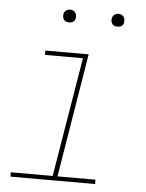

<svg xmlns="http://www.w3.org/2000/svg" viewBox="-52 -749 603 791"><g transform="rotate(5 250.0 -353.5)"><path d="M21 0V-18H194L276 -512H119V-530H298L214 -18H371V0ZM406 -654Q400 -654 394 -656Q388 -658 384.5 -663Q381 -668 380 -674Q379 -680 380 -686Q381 -691 383.5 -695Q386 -699 389.5 -701.5Q393 -704 397.5 -705.5Q402 -707 406 -707Q413 -707 418.5 -704.5Q424 -702 427.5 -697Q431 -692 432 -686Q433 -680 432 -674Q432 -669 429.5 -665Q427 -661 423 -658.5Q419 -656 415 -655Q411 -654 406 -654ZM206 -654Q200 -654 194 -656Q188 -658 184.5 -663Q181 -668 180 -674Q179 -680 180 -686Q181 -691 183.5 -695Q186 -699 189.5 -701.5Q193 -704 197.5 -705.5Q202 -707 206 -707Q213 -707 218.5 -704.5Q224 -702 227.5 -697Q231 -692 232 -686Q233 -680 232 -674Q232 -669 229.5 -665Q227 -661 223 -658.5Q219 -656 215 -655Q211 -654 206 -654Z"/></g></svg>

Font: Iosevka Slab Thin Oblique
Style: Regular
Weight: 100
Italic angle: -9°
Monospace: yes
Designer: Belleve Invis
Foundry: Belleve Invis
Version: Version 11.1.0; ttfautohint (v1.8.3)